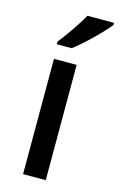

<svg xmlns="http://www.w3.org/2000/svg" viewBox="-118 -817 540 867"><g transform="rotate(15 151.5 -383.0)"><path d="M303 -756V-766H179C154 -721 108 -655 78 -618V-606H148C196 -642 274 -719 303 -756ZM189 0V-539H83V0Z"/></g></svg>

Font: Noto Sans Bamum Medium
Style: Regular
Weight: 500
Designer: Monotype Design Team
Foundry: Monotype Imaging Inc.
Version: Version 2.002